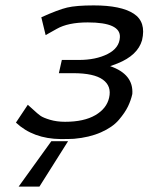

<svg xmlns="http://www.w3.org/2000/svg" viewBox="-20 -507 550 711"><path d="M39 -53 83 -119Q87 -116 103 -101Q119 -86 129.5 -78.5Q140 -71 165 -63.5Q190 -56 221 -56Q291 -56 333 -80.5Q375 -105 384 -145Q394 -188 361 -212Q328 -236 251 -236H198L209 -285H263H265H272Q335 -285 378.5 -307Q422 -329 424 -369Q427 -424 305 -424Q232 -424 190 -400L149 -377L133 -443Q195 -471 228.5 -479Q262 -487 327 -487Q428 -487 475 -456.5Q522 -426 506 -358Q490 -302 415 -272L388 -262Q475 -232 470 -159Q465 -136 454 -113Q443 -90 420 -63Q397 -36 354 -17Q311 2 254 7Q238 8 205 8Q103 7 39 -53ZM49 184 170 16H232L126 184Z"/></svg>

Font: Coval
Style: Book Italic
Weight: 350
Foundry: Context Ltd
Version: Version 001.000